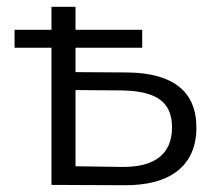

<svg xmlns="http://www.w3.org/2000/svg" viewBox="-20 -546 633 567"><path d="M203 -333V-405H400V-458H203V-526H132V-458H23V-405H132V0L344 1C483 3 560 -57 560 -169C560 -277 490 -330 358 -332ZM203 -55V-280L340 -279C438 -277 488 -248 488 -170C488 -91 437 -52 340 -53Z"/></svg>

Font: Talent
Style: Regular
Weight: 400
Designer: Mike Powis
Version: Version 1.001;hotconv 1.0.109;makeotfexe 2.5.65596